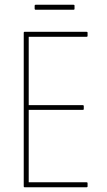

<svg xmlns="http://www.w3.org/2000/svg" viewBox="-20 -789 452 809"><path d="M83 0Q80 0 80 -4V-651Q80 -655 83 -655H345Q349 -655 349 -651V-638Q349 -634 345 -634H101V-346H329Q333 -346 333 -342V-329Q333 -326 329 -326H101V-21H345Q349 -21 349 -17V-4Q349 0 345 0ZM130 -748Q126 -748 126 -752V-765Q126 -769 130 -769H290Q294 -769 294 -765V-752Q294 -748 290 -748Z"/></svg>

Font: Sofia Sans Condensed Thin
Style: Regular
Weight: 250
Version: Version 4.100